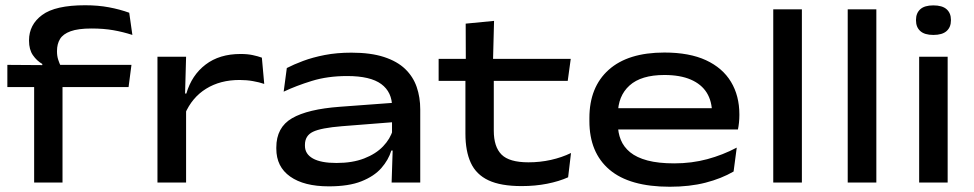

<svg xmlns="http://www.w3.org/2000/svg" viewBox="-20 -695 3709 731"><path d="M304 -675Q353.5 -675 394.8 -667.2Q436 -659.5 472 -646.5L484 -562Q448.5 -573.5 411.5 -580Q374.5 -586.5 328.5 -586.5Q277.5 -586.5 248.8 -576Q220 -565.5 208.5 -546.5Q197 -527.5 197 -501V-499Q197 -482 201.5 -468Q206 -454 211.5 -443L141 -440V-451.5Q120 -463.5 105.2 -485Q90.5 -506.5 90.5 -540V-541.5Q90.5 -601 140.5 -638Q190.5 -675 304 -675ZM110 0V-415H218V0ZM8 -363.5V-448L156 -447L195 -448H480.5L469.5 -363.5Z M684 -261 665 -339H689.5Q710 -409 762.8 -449.2Q815.5 -489.5 896 -489.5Q922.5 -489.5 942.2 -485.2Q962 -481 977 -475.5L986 -375.5Q967 -382 943 -386.2Q919 -390.5 892 -390.5Q818.5 -390.5 764.8 -357.2Q711 -324 684 -261ZM579.5 0V-479H688.5L684 -315.5L688.5 -310.5V0Z M1471 0 1475.5 -139 1472.5 -161V-270L1473 -286.5Q1473 -344.5 1431.5 -375Q1390 -405.5 1302 -405.5Q1227.5 -405.5 1167.5 -387Q1107.5 -368.5 1060 -346L1072 -436Q1098 -449.5 1134 -463Q1170 -476.5 1216 -485.5Q1262 -494.5 1318 -494.5Q1391.5 -494.5 1442 -478Q1492.5 -461.5 1522.8 -432.2Q1553 -403 1566.5 -363.8Q1580 -324.5 1580 -278.5V0ZM1232 14.5Q1137.5 14.5 1084.8 -22.8Q1032 -60 1032 -129V-133.5Q1032 -210 1091.8 -244.8Q1151.5 -279.5 1274 -288.5L1483.5 -304L1485.5 -230.5L1282 -214.5Q1202 -208 1171.5 -193.2Q1141 -178.5 1141 -143.5V-140Q1141 -108.5 1171.5 -91.5Q1202 -74.5 1261 -74.5Q1322 -74.5 1366.5 -91.8Q1411 -109 1438.5 -137.8Q1466 -166.5 1475.5 -200L1491 -122H1470Q1459 -86 1431.8 -55Q1404.5 -24 1356.2 -4.8Q1308 14.5 1232 14.5Z M1966 13.5Q1886.5 13.5 1839.8 -8.5Q1793 -30.5 1772.5 -75Q1752 -119.5 1752 -186V-419H1860V-197.5Q1860 -136 1889.5 -106.5Q1919 -77 1992 -77Q2036 -77 2077.5 -86.2Q2119 -95.5 2154 -112.5L2143 -20Q2108.5 -4.5 2063.2 4.5Q2018 13.5 1966 13.5ZM1650 -387V-471H2153L2141.5 -387ZM1753.5 -461 1753 -605 1861 -615.5 1857 -461Z M2530 16Q2377 16 2300.5 -49Q2224 -114 2224 -234V-245.5Q2224 -363.5 2297.5 -429.2Q2371 -495 2509.5 -495Q2604.5 -495 2667.8 -465.8Q2731 -436.5 2763 -383.5Q2795 -330.5 2795 -259.5V-256.5Q2795 -242.5 2793.5 -228Q2792 -213.5 2789.5 -202H2687.5Q2689.5 -215.5 2690.2 -232Q2691 -248.5 2691 -263.5Q2691 -309.5 2670.8 -342Q2650.5 -374.5 2610 -392Q2569.5 -409.5 2509.5 -409.5Q2421 -409.5 2376.8 -369.5Q2332.5 -329.5 2332.5 -260V-252V-240.5V-222Q2332.5 -190 2343.5 -162.8Q2354.5 -135.5 2379.2 -115.2Q2404 -95 2445.2 -84Q2486.5 -73 2547 -73Q2613.5 -73 2672.8 -89Q2732 -105 2785 -133L2773 -42Q2726.5 -15 2666.2 0.5Q2606 16 2530 16ZM2273.5 -202V-283H2769V-202Z M2924 0V-659.5H3033V0Z M3207.5 0V-659.5H3316.5V0Z M3479.5 0V-479H3588V0ZM3533.5 -562Q3500 -562 3483.8 -576.8Q3467.5 -591.5 3467.5 -617.5V-619.5Q3467.5 -645 3483.8 -659.8Q3500 -674.5 3533.5 -674.5Q3567.5 -674.5 3584 -659.8Q3600.5 -645 3600.5 -619.5V-617.5Q3600.5 -591.5 3584 -576.8Q3567.5 -562 3533.5 -562Z"/></svg>

Font: Anek Latin Expanded Medium
Style: Regular
Weight: 500
Width: 7
Designer: Yesha Goshar
Foundry: Ek Type
Version: Version 1.003